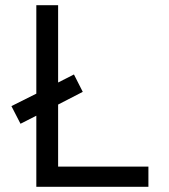

<svg xmlns="http://www.w3.org/2000/svg" viewBox="-20 -720 652 740"><path d="M120 0V-274L59 -243L24 -311L120 -359V-700H204V-402L265 -433L299 -366L204 -317V-78H552V0Z"/></svg>

Font: Space Mono
Style: Regular
Weight: 400
Monospace: yes
Designer: Colophon Foundry + Benjamin Critton
Foundry: Colophon Foundry & Benjamin Critton
Version: Version 1.003; ttfautohint (v1.8.4.7-5d5b)